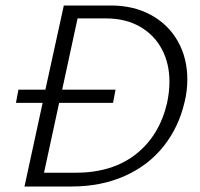

<svg xmlns="http://www.w3.org/2000/svg" viewBox="-20 -678 728 698"><path d="M661 -389Q661 -347 651 -307Q630 -216 575 -146.5Q520 -77 434 -38.5Q348 0 240 0H69L135 -304H38L47 -352H145L212 -658H383Q466 -658 529 -623.5Q592 -589 626.5 -528Q661 -467 661 -389ZM596 -381Q596 -448 568 -500Q540 -552 488 -581.5Q436 -611 366 -611H262L206 -352H400L391 -304H195L140 -50H254Q388 -50 473.5 -117Q559 -184 587 -302Q596 -343 596 -381Z"/></svg>

Font: Ysabeau Infant Semilight
Style: Italic
Weight: 300
Italic angle: -12°
Designer: Christian Thalmann (Catharsis Fonts)
Version: Version 0.003